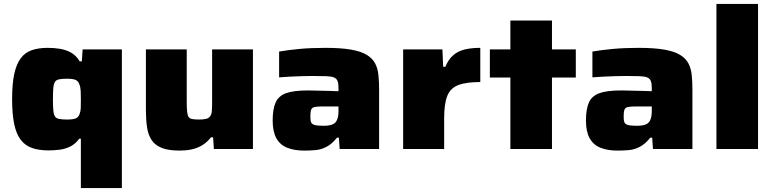

<svg xmlns="http://www.w3.org/2000/svg" viewBox="-20 -763 3963 983"><path d="M394 200V-53H386Q365 -25 339 -12.5Q313 0 285 3.5Q257 7 228 7Q180 7 145 -5Q110 -17 87 -46Q64 -75 53 -126.5Q42 -178 42 -257Q42 -334 53 -384.5Q64 -435 86 -464.5Q108 -494 142.5 -506Q177 -518 224 -518Q257 -518 287.5 -513Q318 -508 344 -493.5Q370 -479 388 -449H399L403 -510H604V200ZM324 -151Q352 -151 367 -156.5Q382 -162 388 -181Q393 -193 393.5 -211.5Q394 -230 394 -255Q394 -280 393 -299Q392 -318 386 -332Q380 -349 365.5 -354.5Q351 -360 323 -360Q298 -360 283 -357Q268 -354 261.5 -344Q255 -334 253 -312.5Q251 -291 251 -255Q251 -219 253 -197.5Q255 -176 261.5 -166.5Q268 -157 283 -154Q298 -151 324 -151Z M900 8Q842 8 807.5 -6Q773 -20 755.5 -47Q738 -74 732.5 -113.5Q727 -153 727 -200V-510H936V-242Q936 -210 938 -191.5Q940 -173 945.5 -164.5Q951 -156 964 -153.5Q977 -151 998 -151Q1022 -151 1035.5 -154.5Q1049 -158 1056 -167.5Q1063 -177 1064.5 -194Q1066 -211 1066 -238V-510H1275V0H1075L1071 -60H1060Q1041 -35 1015.5 -19.5Q990 -4 960.5 2Q931 8 900 8Z M1537 8Q1487 8 1450.5 -6.5Q1414 -21 1395 -55Q1376 -89 1376 -146Q1376 -203 1390.5 -237Q1405 -271 1443.5 -285.5Q1482 -300 1557 -300Q1566 -300 1583.5 -299.5Q1601 -299 1624 -298.5Q1647 -298 1670 -297.5Q1693 -297 1713 -296V-313Q1713 -336 1708 -348.5Q1703 -361 1690 -366.5Q1677 -372 1650 -373Q1623 -374 1579 -374Q1554 -374 1523 -373Q1492 -372 1462 -370.5Q1432 -369 1409 -367V-499Q1454 -507 1513.5 -512.5Q1573 -518 1646 -518Q1725 -518 1777 -509Q1829 -500 1858 -482Q1887 -464 1900.5 -438.5Q1914 -413 1917.5 -378.5Q1921 -344 1921 -303V0H1719L1715 -58H1705Q1680 -26 1652 -11.5Q1624 3 1595.5 5.5Q1567 8 1537 8ZM1638 -119Q1656 -119 1669.5 -122Q1683 -125 1691 -130.5Q1699 -136 1704 -146Q1709 -156 1711 -168Q1713 -180 1713 -195V-218H1631Q1604 -218 1590.5 -215Q1577 -212 1573 -201Q1569 -190 1569 -165Q1569 -146 1573 -136.5Q1577 -127 1591.5 -123Q1606 -119 1638 -119Z M2044 0V-510H2245L2249 -421H2260Q2276 -459 2300 -480Q2324 -501 2358.5 -509.5Q2393 -518 2439 -518V-343Q2367 -343 2326.5 -327.5Q2286 -312 2270 -272Q2254 -232 2254 -158V0Z M2593 0V-366H2488V-510H2593V-658H2806V-510H2928V-366H2806V0Z M3141 8Q3091 8 3054.5 -6.5Q3018 -21 2999 -55Q2980 -89 2980 -146Q2980 -203 2994.5 -237Q3009 -271 3047.5 -285.5Q3086 -300 3161 -300Q3170 -300 3187.5 -299.5Q3205 -299 3228 -298.5Q3251 -298 3274 -297.5Q3297 -297 3317 -296V-313Q3317 -336 3312 -348.5Q3307 -361 3294 -366.5Q3281 -372 3254 -373Q3227 -374 3183 -374Q3158 -374 3127 -373Q3096 -372 3066 -370.5Q3036 -369 3013 -367V-499Q3058 -507 3117.5 -512.5Q3177 -518 3250 -518Q3329 -518 3381 -509Q3433 -500 3462 -482Q3491 -464 3504.5 -438.5Q3518 -413 3521.5 -378.5Q3525 -344 3525 -303V0H3323L3319 -58H3309Q3284 -26 3256 -11.5Q3228 3 3199.5 5.5Q3171 8 3141 8ZM3242 -119Q3260 -119 3273.5 -122Q3287 -125 3295 -130.5Q3303 -136 3308 -146Q3313 -156 3315 -168Q3317 -180 3317 -195V-218H3235Q3208 -218 3194.5 -215Q3181 -212 3177 -201Q3173 -190 3173 -165Q3173 -146 3177 -136.5Q3181 -127 3195.5 -123Q3210 -119 3242 -119Z M3648 0V-743H3861V0Z"/></svg>

Font: Saira Expanded ExtraBold
Style: Regular
Weight: 800
Width: 7
Designer: Hector Gatti with collaboration of the Omnibus-Type team
Foundry: Omnibus-Type
Version: Version 1.101